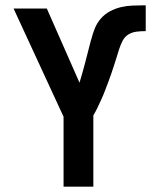

<svg xmlns="http://www.w3.org/2000/svg" viewBox="-20 -702 590 722"><path d="M219 0V-263L31 -670H156L279 -391Q291 -431 301.5 -471Q312 -511 322 -551L323 -553Q328 -574 336.5 -595Q345 -616 359.5 -632.5Q374 -649 393.5 -659.5Q413 -670 434.5 -675Q456 -680 478 -681Q500 -682 522 -682H528V-585Q511 -585 494 -583Q477 -581 463 -572.5Q449 -564 441 -548.5Q433 -533 428 -517Q423 -501 418 -485Q413 -469 408 -453.5Q403 -438 397.5 -422Q392 -406 386 -390.5Q380 -375 374 -359Q368 -343 361 -328Q354 -313 347 -298Q340 -283 331 -268V0Z"/></svg>

Font: Lode Term
Style: Bold
Weight: 700
Monospace: yes
Designer: Belleve Invis
Foundry: Belleve Invis
Version: Version 29.2.0